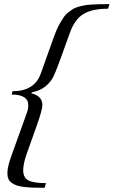

<svg xmlns="http://www.w3.org/2000/svg" viewBox="-20 -749 547 925"><path d="M194.8 155.8Q162.6 155.8 141.4 155Q120.1 154.3 97.7 151.9Q75.2 149.4 61.8 144.8Q48.3 140.1 36.9 132.3Q25.4 124.5 20.5 112.8Q15.6 101.1 15.6 85Q15.6 56.6 32.2 9.3L109.9 -207Q116.2 -224.6 116.2 -242.2Q116.2 -293.5 36.1 -293.5L40.5 -309.6Q146 -309.6 176.3 -394L235.4 -559.6Q244.1 -584.5 252.4 -603.8Q260.7 -623 270.3 -639.4Q279.8 -655.8 288.1 -667.7Q296.4 -679.7 308.6 -689.2Q320.8 -698.7 330.8 -705.1Q340.8 -711.4 356.9 -716.1Q373 -720.7 386.2 -723.1Q399.4 -725.6 420.9 -727.1Q442.4 -728.5 460.7 -728.8Q479 -729 507.3 -729L500.5 -707Q423.8 -707 381.8 -681.4Q339.8 -655.8 316.4 -590.3L273.9 -472.2Q242.2 -384.8 230.5 -367.7Q195.8 -315.4 133.3 -304.2L131.8 -299.3Q184.1 -286.1 184.1 -243.2Q184.1 -219.7 156.7 -142.6L108.4 -7.3Q91.8 40 91.8 71.8Q91.8 106.9 116.9 120.1Q142.1 133.3 201.7 133.3Z"/></svg>

Font: Elstob 18pt
Style: Italic
Weight: 400
Italic angle: -20°
Designer: Peter S. Baker
Version: Version 1.015